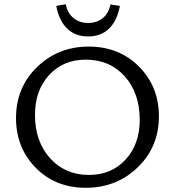

<svg xmlns="http://www.w3.org/2000/svg" viewBox="-20 -885 829 911"><path d="M549 -857 504 -864Q496 -822 467.5 -799Q439 -776 398 -776Q357 -776 328.5 -799.5Q300 -823 292 -865L247 -857Q260 -787 298.5 -749.5Q337 -712 398 -712Q459 -712 497.5 -749.5Q536 -787 549 -857ZM387 6Q243 6 149.5 -89Q56 -184 56 -325Q56 -470 156 -567Q256 -664 401 -664Q545 -664 639.5 -569Q734 -474 734 -333Q734 -188 633.5 -91Q533 6 387 6ZM402 -55Q509 -55 576 -128Q643 -201 643 -316Q643 -443 572 -522.5Q501 -602 387 -602Q280 -602 213 -529Q146 -456 146 -340Q146 -214 217.5 -134.5Q289 -55 402 -55Z"/></svg>

Font: EauTestText Medium
Style: Regular
Weight: 500
Designer: Christian Thalmann (Catharsis Fonts)
Version: Version 0.001;PS 000.001;hotconv 1.0.88;makeotf.lib2.5.64775